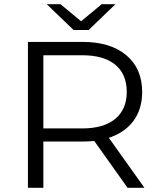

<svg xmlns="http://www.w3.org/2000/svg" viewBox="-20 -901 763 921"><path d="M405 -757H333L204 -881H270L369 -799L468 -881H534ZM673 0H592L432 -225Q405 -222 376 -222H188V0H114V-700H376Q510 -700 586 -636Q662 -572 662 -460Q662 -378 620.5 -321.5Q579 -265 502 -240ZM374 -285Q478 -285 533 -331Q588 -377 588 -460Q588 -545 533 -590.5Q478 -636 374 -636H188V-285Z"/></svg>

Font: Montserrat Alternates
Style: Regular
Weight: 400
Designer: Julieta Ulanovsky
Foundry: Julieta Ulanovsky
Version: Version 7.200;PS 007.200;hotconv 1.0.88;makeotf.lib2.5.64775